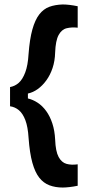

<svg xmlns="http://www.w3.org/2000/svg" viewBox="-20 -713 391 860"><path d="M25 -237V-323Q47 -327 64 -342Q81 -357 93 -388.5Q105 -420 108 -472Q113 -538 125 -581Q137 -624 156 -648.5Q175 -673 201 -682.5Q227 -692 261 -693Q275 -693 292 -691Q309 -689 328 -685V-589Q301 -592 278.5 -586.5Q256 -581 242.5 -556Q229 -531 227 -478Q226 -440 215.5 -408.5Q205 -377 187.5 -353Q170 -329 149 -314Q128 -299 105 -294V-272Q127 -267 148.5 -253Q170 -239 187 -215.5Q204 -192 214.5 -160Q225 -128 227 -88Q229 -35 242.5 -10Q256 15 278 21Q300 27 328 23V119Q309 123 291 125Q273 127 261 127Q228 127 201.5 117Q175 107 156 83Q137 59 125 16Q113 -27 108 -95Q105 -145 93.5 -175Q82 -205 64.5 -219.5Q47 -234 25 -237Z"/></svg>

Font: Bricolage Grotesque 16pt SemiBold
Style: Regular
Weight: 600
Version: Version 1.001;gftools[0.9.33.dev8+g029e19f]